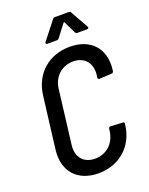

<svg xmlns="http://www.w3.org/2000/svg" viewBox="-164 -975 830 1067"><g transform="rotate(-20 250.5 -441.5)"><path d="M207 -766H265C270 -766 274 -769 277 -773L332 -845C333 -847 337 -847 338 -845L373 -773C376 -769 379 -766 384 -766H442C450 -766 455 -772 451 -778L391 -885C389 -890 385 -891 380 -891H298C293 -891 289 -890 285 -885L201 -778C197 -772 199 -766 207 -766ZM230 8C353 8 445 -72 460 -194L461 -201C462 -207 459 -211 453 -211L379 -215C374 -215 369 -211 369 -205L367 -191C358 -122 307 -75 240 -75C172 -75 133 -122 142 -191L181 -509C189 -578 240 -625 308 -625C375 -625 414 -578 406 -509L404 -494C403 -488 407 -484 413 -484L487 -488C493 -488 497 -493 498 -499L499 -507C514 -629 441 -708 318 -708C194 -708 102 -628 87 -504L49 -197C34 -73 106 8 230 8Z"/></g></svg>

Font: Barlow Semi Condensed Medium
Style: Italic
Weight: 500
Width: 4
Italic angle: -7°
Designer: Jeremy Tribby
Foundry: Tribby Type
Version: Version 1.422;hotconv 1.0.109;makeotfexe 2.5.65596